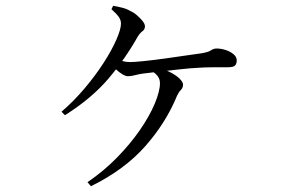

<svg xmlns="http://www.w3.org/2000/svg" viewBox="-20 -591 1040 665"><path d="M283 40Q339 2 385 -45Q431 -92 464.5 -140.5Q498 -189 516 -232Q534 -275 534 -303Q534 -317 526 -327.5Q518 -338 505 -345L518 -358Q544 -353 566 -342.5Q588 -332 601 -319.5Q614 -307 614 -298Q614 -287 606.5 -279.5Q599 -272 593 -259Q555 -166 483 -84.5Q411 -3 295 54ZM193 -204Q236 -241 273.5 -285.5Q311 -330 339 -373.5Q367 -417 383 -453.5Q399 -490 399 -509Q399 -522 391 -533Q383 -544 366 -559L372 -571Q389 -568 404.5 -564Q420 -560 431 -553Q443 -548 454.5 -538Q466 -528 474 -518Q482 -508 482 -500Q482 -489 473.5 -483Q465 -477 457 -464Q413 -386 355 -318Q297 -250 205 -192ZM423 -327Q415 -327 403.5 -334Q392 -341 381.5 -351Q371 -361 363 -369L375 -390Q391 -383 404 -379.5Q417 -376 430 -376Q445 -376 479 -379.5Q513 -383 552.5 -388.5Q592 -394 625.5 -399Q659 -404 675 -406Q701 -410 710.5 -416.5Q720 -423 730 -423Q745 -423 761 -418Q777 -413 788.5 -403.5Q800 -394 800 -382Q800 -371 794.5 -364.5Q789 -358 768 -358Q751 -358 720.5 -358Q690 -358 663 -356Q640 -355 604 -351Q568 -347 532.5 -343Q497 -339 474 -336Q460 -334 447 -330.5Q434 -327 423 -327Z"/></svg>

Font: Noto Serif JP ExtraLight
Style: Regular
Weight: 400
Version: Version 2.003-H1;hotconv 1.1.1;makeotfexe 2.6.0